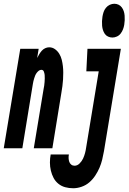

<svg xmlns="http://www.w3.org/2000/svg" viewBox="-64 -790 685 1023"><path d="M-44 0 44 -530H142L134 -481Q139 -491 145 -501Q151 -511 158.5 -519.5Q166 -528 176.5 -533Q187 -538 198 -538Q215 -538 229 -528Q243 -518 252 -503Q261 -488 265 -471.5Q269 -455 271 -438Q273 -421 273 -403Q273 -385 272 -367Q271 -349 268.5 -331Q266 -313 263 -295L215 0H116L168 -314Q170 -324 171.5 -333.5Q173 -343 173.5 -352.5Q174 -362 174.5 -371.5Q175 -381 174 -390.5Q173 -400 169.5 -409Q166 -418 156 -418Q149 -418 142.5 -413Q136 -408 131 -401Q126 -394 123 -386.5Q120 -379 118 -372Q116 -365 114 -357.5Q112 -350 111 -342L55 0ZM535 -590Q523 -590 512 -595Q501 -600 494.5 -609.5Q488 -619 484.5 -630Q481 -641 480 -653Q479 -665 479.5 -677.5Q480 -690 482 -702Q484 -714 488 -726Q492 -738 500.5 -748.5Q509 -759 521 -764.5Q533 -770 545 -770Q557 -770 567.5 -765Q578 -760 585 -750.5Q592 -741 595.5 -730Q599 -719 600 -707Q601 -695 600.5 -682.5Q600 -670 598 -658Q596 -646 591.5 -634Q587 -622 579 -611.5Q571 -601 559 -595.5Q547 -590 535 -590ZM326 213Q304 213 283.5 207.5Q263 202 247 189Q231 176 221.5 158Q212 140 207 119Q202 98 202 76Q202 54 206 33H303Q301 43 301.5 53Q302 63 305 72Q308 81 315.5 87Q323 93 333 93Q348 93 360 81Q372 69 378.5 55Q385 41 389 26Q393 11 395 -4L462 -410H396L402 -530H580L490 15Q486 38 480.5 60.5Q475 83 466 104Q457 125 443.5 145.5Q430 166 412 181.5Q394 197 371 205Q348 213 326 213Z"/></svg>

Font: Iosevka Curly Heavy Extended
Style: Italic
Weight: 900
Width: 7
Italic angle: -9°
Monospace: yes
Designer: Belleve Invis
Foundry: Belleve Invis
Version: Version 11.1.0; ttfautohint (v1.8.3)